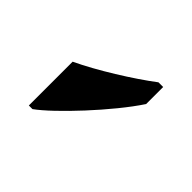

<svg xmlns="http://www.w3.org/2000/svg" viewBox="-42 -874 375 375"><g transform="rotate(-45 145.5 -686.0)"><path d="M204 -606H251V-619C222 -657 182 -721 161 -766H40V-756C65 -721 149 -642 204 -606Z"/></g></svg>

Font: Noto Serif Medium
Style: Regular
Weight: 500
Designer: Monotype Design Team
Foundry: Monotype Imaging Inc.
Version: Version 2.013